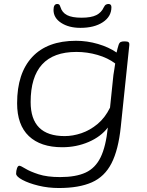

<svg xmlns="http://www.w3.org/2000/svg" viewBox="-20 -733 740 965"><path d="M276 212Q222 212 173 200Q124 188 92.5 171Q61 154 61 140Q61 125 65.5 112.5Q70 100 77 100Q84 100 107.5 114.5Q131 129 174 143Q217 157 282 157Q361 157 410 134.5Q459 112 485.5 58Q512 4 522 -92Q487 -46 425.5 -19.5Q364 7 293 7Q184 7 125 -49Q66 -105 66 -214Q66 -365 142 -446.5Q218 -528 362 -528Q418 -528 472.5 -512Q527 -496 566 -469Q568 -478 570.5 -488Q573 -498 576 -507Q580 -519 587 -522Q594 -525 604 -525H608Q622 -525 626.5 -520.5Q631 -516 630 -507L587 -95Q575 20 540.5 87.5Q506 155 441.5 183.5Q377 212 276 212ZM305 -49Q346 -49 389 -63.5Q432 -78 470 -109.5Q508 -141 533 -192L550 -356Q552 -369 554.5 -384Q557 -399 559 -414Q522 -442 470 -457Q418 -472 364 -472Q134 -472 134 -220Q134 -49 305 -49ZM384 -593Q326 -593 287.5 -618Q249 -643 249 -683Q249 -713 268 -713Q274 -713 277.5 -710Q281 -707 284 -697Q292 -670 317 -657Q342 -644 390 -644Q438 -644 464 -657Q490 -670 502 -697Q507 -707 513 -710Q519 -713 525 -713Q540 -713 540 -697Q540 -650 497 -621.5Q454 -593 384 -593Z"/></svg>

Font: Asap Expanded Expanded Light
Style: Italic
Weight: 300
Width: 7
Italic angle: -6°
Designer: Pablo Cosgaya
Foundry: Omnibus-Type
Version: Version 3.001; ttfautohint (v1.8.4.7-5d5b)